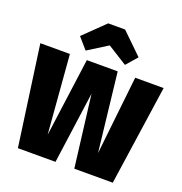

<svg xmlns="http://www.w3.org/2000/svg" viewBox="-166 -1113 1190 1257"><g transform="rotate(20 429.5 -485.0)"><path d="M758 0H490L428 -500L359 0H97L0 -696H206L250 -149L324 -696H539L601 -149L661 -696H859ZM228 -829 373 -970H491L636 -829L569 -752L432 -838L295 -752Z"/></g></svg>

Font: FiraGO Heavy
Style: Regular
Weight: 900
Designer: bBox Type
Foundry: bBox Type GmbH
Version: Version 1.001